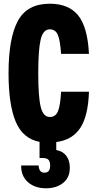

<svg xmlns="http://www.w3.org/2000/svg" viewBox="-20 -759 526 1034"><path d="M228 255Q168 255 130.5 222Q93 189 94 132H188Q190 171 219 171Q250 171 250 134Q250 111 241 101.5Q232 92 210 92H193V5Q103 -12 64.5 -104Q26 -196 26 -365Q26 -553 76 -646Q126 -739 248 -739Q350 -739 401 -676Q452 -613 459 -469H309Q304 -541 291.5 -571Q279 -601 248 -601Q212 -601 199 -546Q186 -491 186 -365Q186 -236 199.5 -182.5Q213 -129 248 -129Q280 -129 292.5 -160.5Q305 -192 309 -265H459Q455 -134 412 -69.5Q369 -5 283 6V49Q318 55 337 80Q356 105 356 144Q356 198 319.5 226.5Q283 255 228 255Z"/></svg>

Font: Mona Sans Condensed ExtraBold
Style: Regular
Weight: 800
Width: 3
Designer: Deni Anggara
Foundry: GitHub
Version: Version 1.001;gftools[0.9.33]